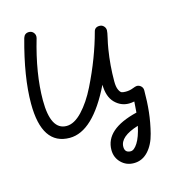

<svg xmlns="http://www.w3.org/2000/svg" viewBox="-111 -643 852 936"><g transform="rotate(-15 315.0 -175.0)"><path d="M420 110Q420 140 450 140Q467 140 485 112Q503 84 515 29Q420 58 420 110ZM460 -490Q473 -490 481.5 -481Q490 -472 490 -460Q490 -450 483.5 -422.5Q477 -395 473 -370Q460 -290 460 -210Q460 -182 467 -167Q474 -152 481.5 -149.5Q489 -147 502 -147Q521 -147 537.5 -153.5Q554 -160 560 -160Q572 -160 581 -151.5Q590 -143 590 -130Q590 -73 584.5 -22Q579 29 565.5 82.5Q552 136 522 168Q492 200 450 200Q412 200 386 174Q360 148 360 110Q360 5 525 -35Q527 -55 529 -90Q514 -87 502 -87Q461 -87 431 -117.5Q401 -148 400 -209Q298 0 180 0Q40 0 40 -210Q40 -344 91 -528Q98 -550 120 -550Q133 -550 141.5 -541Q150 -532 150 -520Q150 -515 149 -512Q100 -345 100 -210Q100 -60 180 -60Q219 -60 259.5 -103Q300 -146 333 -212.5Q366 -279 390.5 -343.5Q415 -408 431 -468Q436 -490 460 -490Z"/></g></svg>

Font: Pecita
Style: Book
Weight: 400
Width: 7
Version: Version 4.3